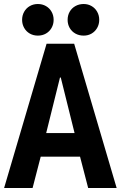

<svg xmlns="http://www.w3.org/2000/svg" viewBox="-20 -938 602 958"><path d="M90.3 -838.9Q90.3 -861.3 100.6 -879.4Q110.8 -897.5 128.7 -907.7Q146.5 -918 168.9 -918Q191.4 -918 209.2 -907.7Q227.1 -897.5 237.3 -879.4Q247.6 -861.3 247.6 -838.9Q247.6 -816.9 237.3 -798.8Q227.1 -780.8 209.2 -770.5Q191.4 -760.3 168.9 -760.3Q146.5 -760.3 128.7 -770.5Q110.8 -780.8 100.6 -798.8Q90.3 -816.9 90.3 -838.9ZM317.4 -838.9Q317.4 -861.3 327.6 -879.4Q337.9 -897.5 356.2 -907.7Q374.5 -918 397.5 -918Q419.4 -918 437 -907.7Q454.6 -897.5 464.8 -879.4Q475.1 -861.3 475.1 -838.9Q475.1 -816.9 464.8 -798.8Q454.6 -780.8 437 -770.5Q419.4 -760.3 397.5 -760.3Q374.5 -760.3 356.2 -770.5Q337.9 -780.8 327.6 -798.8Q317.4 -816.9 317.4 -838.9ZM562 0H419.9L379.4 -156.2H183.1L142.6 0H0.5L212.4 -719.7H350.1ZM283.2 -551.3H279.3L210.4 -273.9H352.1Z"/></svg>

Font: Reddit Mono
Style: Bold
Weight: 700
Designer: Stephen Hutchings
Foundry: Reddit
Version: Version 1.009